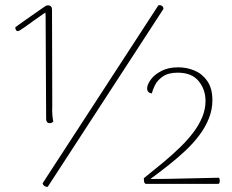

<svg xmlns="http://www.w3.org/2000/svg" viewBox="-20 -721 911 753"><path d="M175 -238Q168 -238 164.5 -242.5Q161 -247 161 -254L159 -635Q159 -646 159 -655Q159 -664 158 -672Q140 -660 116.5 -643Q93 -626 74 -612.5Q55 -599 50 -599Q47 -599 45 -600.5Q43 -602 42 -604.5Q41 -607 40.5 -609.5Q40 -612 40 -614Q42 -616 51.5 -622.5Q61 -629 74 -638.5Q87 -648 102.5 -658.5Q118 -669 132.5 -679.5Q147 -690 158 -697Q161 -699 163 -699.5Q165 -700 169 -700Q176 -700 180 -695.5Q184 -691 184 -683L185 -304Q184 -285 185.5 -269Q187 -253 189 -244Q187 -242 183.5 -240Q180 -238 175 -238ZM601 -700Q609 -702 615 -698Q621 -694 621 -686L167 12Q159 12 154 8.5Q149 5 147 -2ZM551 0Q546 -3 545 -9Q544 -15 544 -22Q583 -53 619 -83Q655 -113 685.5 -142.5Q716 -172 738.5 -202Q761 -232 773.5 -262.5Q786 -293 786 -325Q786 -370 759 -403Q732 -436 677 -436Q640 -436 618.5 -421Q597 -406 587.5 -386.5Q578 -367 576 -355Q571 -355 566.5 -357Q562 -359 559.5 -363.5Q557 -368 557 -374Q557 -389 571 -408.5Q585 -428 612.5 -442.5Q640 -457 679 -457Q713 -457 743.5 -444Q774 -431 793.5 -402.5Q813 -374 813 -328Q813 -292 799.5 -257.5Q786 -223 762 -191Q738 -159 706.5 -129.5Q675 -100 640 -72.5Q605 -45 570 -19Q603 -19 637 -19.5Q671 -20 705 -21Q739 -22 772.5 -22.5Q806 -23 838 -24Q840 -23 841 -19.5Q842 -16 842 -12Q842 -8 841 -4.5Q840 -1 837 0Z"/></svg>

Font: Arima Thin
Style: Regular
Weight: 100
Designer: Joana Correia and Natanael Gama
Foundry: NDISCOVER
Version: Version 1.101;gftools[0.9.23]